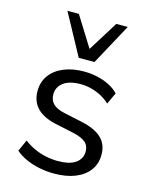

<svg xmlns="http://www.w3.org/2000/svg" viewBox="-115 -827 711 910"><g transform="rotate(15 240.5 -372.0)"><path d="M239.8 8.9Q202.5 8.9 166.6 1.7Q130.8 -5.6 100.6 -19.2Q70.5 -32.7 48.1 -52.2L73.7 -108.8Q98.2 -90.1 125.9 -77.6Q153.5 -65.1 182.9 -59.1Q212.3 -53.1 241.8 -53.1Q298.8 -53.1 328.2 -74.1Q357.5 -95.1 357.5 -130.6Q357.5 -159.4 338.3 -175.6Q319.1 -191.8 278 -201L187 -220.5Q124.5 -234.1 93.6 -266.3Q62.7 -298.5 62.7 -349.4Q62.7 -393.7 86.5 -426.5Q110.4 -459.4 153.4 -477.3Q196.4 -495.3 252.6 -495.3Q286.6 -495.3 318 -488.3Q349.4 -481.2 376.8 -467.7Q404.2 -454.1 423.5 -433.6L396.9 -377Q377.9 -395.1 354 -407.7Q330 -420.3 304.3 -426.8Q278.6 -433.3 252.6 -433.3Q197.2 -433.3 168.1 -411.2Q139.1 -389.2 139.1 -352.7Q139.1 -324.8 156.8 -307.1Q174.5 -289.4 212.5 -281.2L303.5 -261.7Q368.5 -247.6 401.2 -217.2Q433.9 -186.7 433.9 -135.4Q433.9 -90.6 409.8 -58.3Q385.6 -25.9 342.1 -8.5Q298.5 8.9 239.8 8.9ZM210.7 -551.3 101.3 -752.8H157.4L249.3 -605.4L341.2 -752.8H397.3L287.9 -551.3Z"/></g></svg>

Font: Nunito Sans 12pt ExtraLight
Style: Regular
Weight: 200
Version: Version 3.101;gftools[0.9.27]